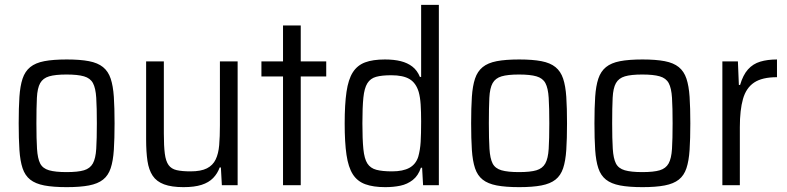

<svg xmlns="http://www.w3.org/2000/svg" viewBox="-20 -763 3244 791"><path d="M255 8Q199 8 162.5 1Q126 -6 104.5 -23Q83 -40 73 -70Q63 -100 60 -145.5Q57 -191 57 -255Q57 -319 60 -364Q63 -409 73 -439Q83 -469 104.5 -486.5Q126 -504 162.5 -511Q199 -518 255 -518Q310 -518 346.5 -511Q383 -504 404.5 -486.5Q426 -469 436 -439Q446 -409 449 -364Q452 -319 452 -255Q452 -191 449 -145.5Q446 -100 436 -70Q426 -40 404.5 -23Q383 -6 346.5 1Q310 8 255 8ZM254 -54Q301 -54 326 -61.5Q351 -69 362.5 -89.5Q374 -110 376.5 -150Q379 -190 379 -255Q379 -320 376.5 -360Q374 -400 363 -420.5Q352 -441 326 -448.5Q300 -456 254 -456Q208 -456 182.5 -448.5Q157 -441 145.5 -420.5Q134 -400 132 -360Q130 -320 130 -255Q130 -190 132.5 -150Q135 -110 145.5 -89.5Q156 -69 182 -61.5Q208 -54 254 -54Z M736 8Q687 8 656 -3.5Q625 -15 609 -39Q593 -63 587.5 -100Q582 -137 582 -189V-510H655V-213Q655 -161 659 -130Q663 -99 674.5 -83Q686 -67 708 -62Q730 -57 765 -57Q808 -57 832.5 -69.5Q857 -82 868.5 -106Q880 -130 883 -165Q886 -200 886 -246V-510H959V0H894L890 -73H885Q876 -48 858 -29.5Q840 -11 810.5 -1.5Q781 8 736 8Z M1146 0V-448H1057V-510H1146V-658H1219V-510H1324V-448H1219V0Z M1567 8Q1518 8 1485 -4Q1452 -16 1433.5 -45Q1415 -74 1407.5 -125Q1400 -176 1400 -254Q1400 -333 1407.5 -384.5Q1415 -436 1433.5 -465Q1452 -494 1484 -506Q1516 -518 1566 -518Q1603 -518 1631 -511Q1659 -504 1679 -488.5Q1699 -473 1710 -446H1715V-743H1788V0H1723L1719 -72H1714Q1703 -39 1680.5 -21.5Q1658 -4 1629.5 2Q1601 8 1567 8ZM1595 -57Q1640 -57 1666.5 -71.5Q1693 -86 1703 -117Q1711 -145 1713 -178Q1715 -211 1715 -263Q1715 -302 1713 -332.5Q1711 -363 1705 -384Q1694 -421 1667.5 -437Q1641 -453 1592 -453Q1553 -453 1529.5 -446.5Q1506 -440 1493.5 -420Q1481 -400 1477 -360.5Q1473 -321 1473 -255Q1473 -189 1477 -149Q1481 -109 1493.5 -89.5Q1506 -70 1530.5 -63.5Q1555 -57 1595 -57Z M2119 8Q2063 8 2026.5 1Q1990 -6 1968.5 -23Q1947 -40 1937 -70Q1927 -100 1924 -145.5Q1921 -191 1921 -255Q1921 -319 1924 -364Q1927 -409 1937 -439Q1947 -469 1968.5 -486.5Q1990 -504 2026.5 -511Q2063 -518 2119 -518Q2174 -518 2210.5 -511Q2247 -504 2268.5 -486.5Q2290 -469 2300 -439Q2310 -409 2313 -364Q2316 -319 2316 -255Q2316 -191 2313 -145.5Q2310 -100 2300 -70Q2290 -40 2268.5 -23Q2247 -6 2210.5 1Q2174 8 2119 8ZM2118 -54Q2165 -54 2190 -61.5Q2215 -69 2226.5 -89.5Q2238 -110 2240.5 -150Q2243 -190 2243 -255Q2243 -320 2240.5 -360Q2238 -400 2227 -420.5Q2216 -441 2190 -448.5Q2164 -456 2118 -456Q2072 -456 2046.5 -448.5Q2021 -441 2009.5 -420.5Q1998 -400 1996 -360Q1994 -320 1994 -255Q1994 -190 1996.5 -150Q1999 -110 2009.5 -89.5Q2020 -69 2046 -61.5Q2072 -54 2118 -54Z M2627 8Q2571 8 2534.5 1Q2498 -6 2476.5 -23Q2455 -40 2445 -70Q2435 -100 2432 -145.5Q2429 -191 2429 -255Q2429 -319 2432 -364Q2435 -409 2445 -439Q2455 -469 2476.5 -486.5Q2498 -504 2534.5 -511Q2571 -518 2627 -518Q2682 -518 2718.5 -511Q2755 -504 2776.5 -486.5Q2798 -469 2808 -439Q2818 -409 2821 -364Q2824 -319 2824 -255Q2824 -191 2821 -145.5Q2818 -100 2808 -70Q2798 -40 2776.5 -23Q2755 -6 2718.5 1Q2682 8 2627 8ZM2626 -54Q2673 -54 2698 -61.5Q2723 -69 2734.5 -89.5Q2746 -110 2748.5 -150Q2751 -190 2751 -255Q2751 -320 2748.5 -360Q2746 -400 2735 -420.5Q2724 -441 2698 -448.5Q2672 -456 2626 -456Q2580 -456 2554.5 -448.5Q2529 -441 2517.5 -420.5Q2506 -400 2504 -360Q2502 -320 2502 -255Q2502 -190 2504.5 -150Q2507 -110 2517.5 -89.5Q2528 -69 2554 -61.5Q2580 -54 2626 -54Z M2956 0V-510H3020L3024 -413H3029Q3041 -454 3061.5 -477Q3082 -500 3112 -509Q3142 -518 3181 -518V-445Q3120 -445 3087 -423Q3054 -401 3041 -355.5Q3028 -310 3028 -239V0Z"/></svg>

Font: Saira SemiCondensed
Style: Regular
Weight: 400
Width: 4
Designer: Hector Gatti with collaboration of the Omnibus-Type team
Foundry: Omnibus-Type
Version: Version 1.101